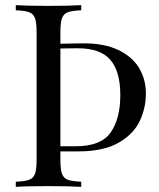

<svg xmlns="http://www.w3.org/2000/svg" viewBox="-20 -728 620 748"><path d="M215.3 -106Q215.3 -68.4 221.4 -51.3Q227.5 -34.2 243.9 -27.8Q260.3 -21.5 296.4 -20V0Q250.5 -2.9 169.4 -2.9Q83.5 -2.9 41.5 0V-20Q77.6 -21.5 94 -27.8Q110.4 -34.2 116.5 -51.3Q122.6 -68.4 122.6 -106V-602.1Q122.6 -639.6 116.5 -656.7Q110.4 -673.8 94 -680.2Q77.6 -686.5 41.5 -688V-708Q83.5 -705.1 169.4 -705.1Q250.5 -705.1 296.4 -708V-688Q260.3 -686.5 243.9 -680.2Q227.5 -673.8 221.4 -656.7Q215.3 -639.6 215.3 -602.1V-557.6Q235.8 -557.6 265.1 -558.6L307.6 -559.1Q385.7 -559.1 439.9 -533.7Q494.1 -508.3 521.2 -464.1Q548.3 -419.9 548.3 -363.8Q548.3 -307.1 524.2 -256.1Q500 -205.1 441.2 -171.6Q382.3 -138.2 285.6 -138.2H215.3ZM215.3 -539.1V-158.2H275.4Q373.5 -158.2 411.1 -211.9Q448.7 -265.6 448.7 -357.9Q448.7 -449.7 409.9 -494.9Q371.1 -540 282.7 -540Q260.3 -540 215.3 -539.1Z"/></svg>

Font: TypoPRO Playfair Display SC
Style: Regular
Weight: 400
Designer: Claus Eggers Sørensen
Foundry: Claus Eggers Sørensen
Version: Version 1.004;PS 001.004;hotconv 1.0.70;makeotf.lib2.5.58329